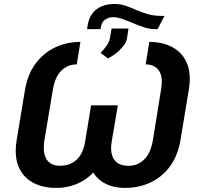

<svg xmlns="http://www.w3.org/2000/svg" viewBox="-20 -919 990 949"><path d="M780.3 -840.3H793L758.8 -774.9H746.6Q720.7 -774.9 693.4 -783.7Q666 -792.5 638.4 -804.2Q610.8 -815.9 585.7 -825Q560.5 -834 539.6 -834Q516.6 -834 499.5 -822Q482.4 -810.1 478.5 -784.2L476.6 -774.9H410.2L413.1 -793Q422.4 -847.7 457.5 -873.5Q492.7 -899.4 546.9 -899.4Q576.2 -899.4 601.8 -890.4Q627.4 -881.3 653.8 -869.6Q680.2 -857.9 710.9 -849.1Q741.7 -840.3 780.3 -840.3ZM513.7 -630.4 477.1 -657.2Q496.6 -677.7 508.5 -695.6Q520.5 -713.4 523.4 -731L531.7 -777.8H615.2L607.4 -728Q604 -709 588.4 -689.7Q572.8 -670.4 552.5 -654.8Q532.2 -639.2 513.7 -630.4ZM377.4 -711.9 359.4 -600.6Q315.9 -601.1 283.9 -570.6Q252 -540 241.2 -475.1L199.7 -227.1Q189.5 -161.1 211.2 -130.1Q232.9 -99.1 275.4 -99.6Q325.7 -99.1 358.4 -129.4Q391.1 -159.7 400.9 -219.7L430.2 -398.4H542L511.7 -219.7Q499.5 -144 462.9 -93Q426.3 -42 373 -16.1Q319.8 9.8 257.8 9.8Q190.9 9.8 142.1 -16.8Q93.3 -43.5 71.5 -96.2Q49.8 -148.9 62.5 -227.1L103.5 -475.1Q116.7 -552.2 156 -605Q195.3 -657.7 252.7 -684.8Q310.1 -711.9 377.4 -711.9ZM700.2 -600.6 717.8 -711.9Q785.2 -711.9 834 -684.8Q882.8 -657.7 904.5 -605Q926.3 -552.2 913.1 -475.1L872.1 -227.1Q858.9 -148.9 819.8 -96.2Q780.8 -43.5 723.4 -16.8Q666 9.8 598.6 9.8Q536.6 9.8 492.2 -16.1Q447.8 -42 428.2 -93Q408.7 -144 420.9 -219.7L451.2 -398.4H562.5L532.2 -219.7Q522.5 -159.7 544.7 -129.4Q566.9 -99.1 616.2 -99.6Q659.7 -99.1 692.1 -130.1Q724.6 -161.1 735.8 -227.1L775.9 -475.1Q787.1 -540 765.1 -570.6Q743.2 -601.1 700.2 -600.6Z"/></svg>

Font: Inter Tight SemiBold
Style: Italic
Weight: 600
Italic angle: -9.39999°
Designer: Rasmus Andersson
Foundry: rsms
Version: Version 3.004